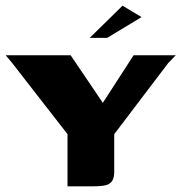

<svg xmlns="http://www.w3.org/2000/svg" viewBox="-20 -654 637 674"><path d="M217 0V-183L21 -435L0 -460H228L341 -293L449 -460H597L570 -432L381 -183V-60Q382 -35 375.5 -22Q369 -9 353.5 -4.5Q338 0 309 0ZM295 -521 410 -634 477 -594 356 -521Z"/></svg>

Font: Genos
Style: Bold
Weight: 700
Designer: Robert E. Leuschke
Foundry: Robert E. Leuschke
Version: Version 1.010